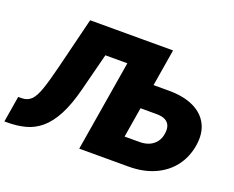

<svg xmlns="http://www.w3.org/2000/svg" viewBox="-135 -926 1366 1123"><g transform="rotate(20 548.0 -364.0)"><path d="M-19 0 7.8 -162.1H27.3Q64.9 -162.1 87.9 -184.6Q110.8 -207 129.2 -260.3Q147.5 -313.5 170.4 -405.3L250 -727.5H580.1L553.2 -565.4H403.8L344.2 -333Q317.9 -229.5 283.2 -164.3Q248.5 -99.1 205.8 -63.2Q163.1 -27.3 111.8 -13.7Q60.5 0 0.5 0ZM650.9 -498H823.2Q916 -498 978.8 -468Q1041.5 -438 1068.8 -382.6Q1096.2 -327.1 1083.5 -251Q1070.8 -174.3 1027.1 -117.9Q983.4 -61.5 913.8 -30.8Q844.2 0 752.9 0H446.8L567.4 -727.5H766.1L671.9 -157.2H764.6Q798.8 -157.2 824.5 -168.5Q850.1 -179.7 866.7 -201.2Q883.3 -222.7 887.7 -252.9Q892.6 -282.2 885 -302.7Q877.4 -323.2 857.2 -334Q836.9 -344.7 802.2 -344.7H625.5Z"/></g></svg>

Font: Inter 18pt Black
Style: Italic
Weight: 900
Italic angle: -9.3988°
Designer: Rasmus Andersson
Foundry: rsms
Version: Version 4.001;git-66647c0bb